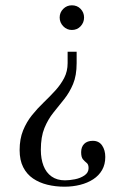

<svg xmlns="http://www.w3.org/2000/svg" viewBox="-20 -498 490 724"><path d="M223 206Q189 206 158.5 198.5Q128 191 104.5 175Q81 159 67.5 132.5Q54 106 54 68Q54 26 67 -6Q80 -38 100.5 -63.5Q121 -89 144.5 -111.5Q168 -134 188.5 -156.5Q209 -179 222 -204Q235 -229 235 -260V-303H269V-260Q269 -213 255.5 -181Q242 -149 222 -124Q202 -99 181.5 -73.5Q161 -48 147.5 -15Q134 18 134 67Q134 101 144 127Q154 153 174.5 167.5Q195 182 225 182Q242 182 262.5 178Q283 174 298.5 163.5Q314 153 314 136Q314 122 307 116.5Q300 111 293 103Q286 95 286 76Q286 56 297.5 44.5Q309 33 330 33Q353 33 365 50.5Q377 68 377 94Q377 122 365 143Q353 164 331.5 178Q310 192 282 199Q254 206 223 206ZM251 -385Q232 -385 218.5 -399Q205 -413 205 -432Q205 -451 218.5 -464.5Q232 -478 251 -478Q271 -478 284 -464.5Q297 -451 297 -432Q297 -413 284 -399Q271 -385 251 -385Z"/></svg>

Font: Frank Ruhl Libre Light
Style: Regular
Weight: 300
Designer: Yanek Iontef
Foundry: Fontef
Version: Version 6.003;gftools[0.9.30]